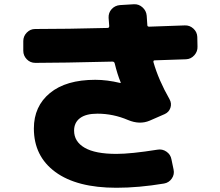

<svg xmlns="http://www.w3.org/2000/svg" viewBox="-20 -827 1040 907"><path d="M853 -707Q876 -708 893.5 -692Q911 -676 912 -653L913 -607Q914 -584 898 -566Q882 -548 859 -547Q834 -546 785 -544.5Q736 -543 711 -542Q703 -542 705 -533Q729 -449 781 -358Q792 -338 785 -317.5Q778 -297 758 -288L687 -257Q640 -237 585 -260Q515 -290 440 -290Q386 -290 358 -269Q330 -248 330 -210Q330 -158 380 -129Q430 -100 530 -100Q599 -100 724 -120Q747 -124 766.5 -110.5Q786 -97 790 -74L800 -26Q805 -3 791.5 16.5Q778 36 755 40Q635 60 530 60Q343 60 241.5 -14.5Q140 -89 140 -220Q140 -325 216 -387.5Q292 -450 430 -450Q486 -450 548 -435H550V-438Q534 -477 522 -527Q520 -536 511 -536Q267 -530 147 -530Q123 -530 106.5 -547Q90 -564 90 -587V-633Q90 -656 106.5 -673Q123 -690 146 -690Q296 -690 488 -695Q496 -695 496 -704L493 -743Q492 -767 507.5 -784Q523 -801 547 -803L613 -807Q636 -808 653.5 -792Q671 -776 673 -753Q674 -729 676 -708Q676 -701 685 -701Z"/></svg>

Font: Rounded Mplus 1c Black
Style: Regular
Weight: 900
Version: Version 1.059.20150529